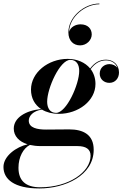

<svg xmlns="http://www.w3.org/2000/svg" viewBox="-74 -801 692 1081"><path d="M442.5 -607C442.5 -638.5 421 -664 379.5 -664C351 -664 323 -648.5 315 -622C317 -707 406 -777 485.5 -777V-781C400.5 -781 311 -706 311 -619C311 -571 340 -545.5 377 -545.5C413.5 -545.5 442.5 -575 442.5 -607ZM257 -160C367 -160 463.5 -233 463.5 -328.5C463.5 -361 453.5 -389.5 436.5 -412C461.5 -445.5 489 -461 523.5 -461C553.5 -461 578.5 -445 587.5 -418C578 -432 560.5 -440 542.5 -440C513.5 -440 487.5 -420 487.5 -386.5C487.5 -354.5 512.5 -334.5 541.5 -334.5C575 -334.5 596 -360.5 596 -393C596 -437.5 563 -465 523 -465C487 -465 458.5 -448.5 433.5 -415.5C405.5 -449.5 360 -469.5 307 -469.5C196.5 -469.5 100.5 -392 100.5 -296.5C100.5 -248 122 -210.5 157.5 -187C71.5 -179 3.5 -138.5 3.5 -77C3.5 -35 33 -3.5 81.5 11.5C18.5 25.5 -54.5 77 -54.5 139C-54.5 208 5.5 260 148 260C291 260 453.5 188 453.5 42C453.5 -43 394.5 -72.5 316 -72.5C287.5 -72.5 220 -71.5 185 -71.5C137 -71.5 88 -80.5 88 -122C88 -147.5 111.5 -176.5 162 -184C188 -168.5 220.5 -160 257 -160ZM241.5 -165.5C207 -165.5 191.5 -193.5 191.5 -228.5C191.5 -304 263 -464 322 -464C357 -464 372 -437 372 -401.5C372 -326.5 300.5 -165.5 241.5 -165.5ZM30 143.5C30 83.5 57 33.5 94.5 15C112.5 19 132.5 21.5 154.5 21.5H362C409.5 21.5 436 38.5 436 75.5C436 168 313 253.5 152.5 253.5C68 253.5 30 214 30 143.5Z"/></svg>

Font: Bodoni* 36pt Medium
Style: Italic
Weight: 500
Italic angle: -13°
Version: Version 2.3